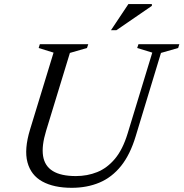

<svg xmlns="http://www.w3.org/2000/svg" viewBox="-20 -886 876 916"><path d="M200 -262Q178 -190 185.5 -142Q193 -94 232 -70Q271 -46 342 -46Q396.5 -46 443.8 -65Q491 -84 528.2 -128.2Q565.5 -172.5 589 -249.5L706.5 -635L634.5 -657L640.5 -675H835.5L830 -657L748 -633.5L627.5 -236.5Q601 -148.5 557.5 -94.2Q514 -40 454.8 -15Q395.5 10 322 10Q237 10 182.2 -20Q127.5 -50 111 -111.8Q94.5 -173.5 123.5 -268.5L235.5 -635L164.5 -657L170 -675H401L395 -657L313.5 -633.5ZM509.5 -742 592.5 -866.5H704.5V-858L535.5 -742Z"/></svg>

Font: Newsreader 24pt
Style: Italic
Weight: 400
Italic angle: -17°
Designer: Hugues Gentile
Foundry: Production Type
Version: Version 1.003